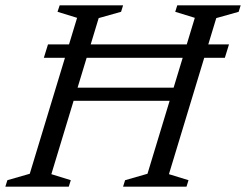

<svg xmlns="http://www.w3.org/2000/svg" viewBox="-37 -696 918 716"><path d="M187.5 -320 202.5 -369H659L644.5 -320ZM126.5 -480.5 142 -530.5H817L801.5 -480.5ZM250.5 -629.5 177.5 -652 185.5 -676H422L414.5 -652L331 -628.5L154.5 -46.5L227 -24L219.5 0H-17L-9.5 -24L74 -48ZM689.5 -629.5 616.5 -652 624 -676H860.5L853 -652L769.5 -628.5L593 -46.5L666 -24L658.5 0H422L429.5 -24L513 -48Z"/></svg>

Font: Newsreader 16pt 16pt
Style: Italic
Weight: 400
Italic angle: -17°
Version: Version 1.003